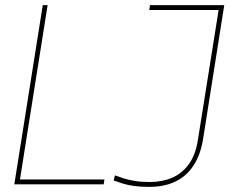

<svg xmlns="http://www.w3.org/2000/svg" viewBox="-20 -720 900 750"><path d="M36 0 147 -700H166L58 -19H388L385 0ZM424 -15 429 -35Q445 -29 464 -23Q483 -17 507.5 -13Q532 -9 565 -9Q613 -9 652 -25.5Q691 -42 717.5 -78.5Q744 -115 753 -173L834 -681H563L566 -700H856L773 -175Q763 -115 736 -73.5Q709 -32 665.5 -11Q622 10 563 10Q529 10 504 6.5Q479 3 459.5 -3Q440 -9 424 -15Z"/></svg>

Font: Georama ExtraCondensed Thin Thin
Style: Italic
Weight: 250
Italic angle: -9°
Version: Version 1.001